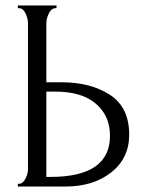

<svg xmlns="http://www.w3.org/2000/svg" viewBox="-20 -680 528 700"><path d="M45 0V-10H50Q63 -10 72.5 -28Q82 -46 82 -62V-595Q82 -613 73 -631.5Q64 -650 50 -650H45V-660H186V-650H179Q166 -648 157.5 -630Q149 -612 149 -595V-380H205Q310 -380 380.5 -334.5Q451 -289 451 -189Q451 -103 385.5 -51.5Q320 0 219 0ZM149 -35H164Q381 -35 381 -185Q381 -258 329.5 -302Q278 -346 182 -346H149Z"/></svg>

Font: Forum
Style: Regular
Weight: 400
Designer: Denis Masharov
Foundry: Denis Masharov
Version: Version 1.000